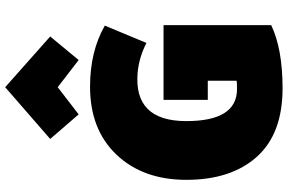

<svg xmlns="http://www.w3.org/2000/svg" viewBox="-205 -881 1112 742"><g transform="rotate(-90 351.0 -510.0)"><path d="M625 -18Q533 26 381 26Q205 26 116 -73.5Q27 -173 27 -346Q27 -513 124 -615.5Q221 -718 387 -718Q523 -718 623 -661L556 -500Q502 -528 443 -534Q254 -551 254 -346Q254 -150 378 -150Q406 -150 410 -152V-263H336V-434H625ZM385 -843 280 -762 185 -872 385 -1046 581 -872 490 -762Z"/></g></svg>

Font: Repo
Style: ExtraBlack
Weight: 1000
Designer: Stefan Peev
Foundry: Context Ltd
Version: Version 001.000